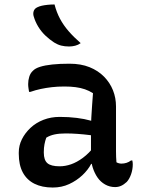

<svg xmlns="http://www.w3.org/2000/svg" viewBox="-20 -829 640 859"><path d="M499 -353Q499 -328 499 -303Q499 -278 499 -253Q499 -228 499 -202.5Q499 -177 499 -152Q499 -138 499.5 -126.5Q500 -115 501 -103Q506 -100 512 -98.5Q518 -97 523 -97Q535 -97 546 -100.5Q557 -104 566 -111H572Q573 -106 573.5 -102.5Q574 -99 574 -94Q574 -71 566.5 -49.5Q559 -28 547 -15Q534 -3 521.5 2.5Q509 8 495 8Q471 8 450.5 -3.5Q430 -15 416.5 -34.5Q403 -54 395 -79Q387 -104 387 -130Q387 -158 387 -187.5Q387 -217 387 -240Q387 -274 388.5 -302Q390 -330 392 -357Q394 -384 396 -412Q379 -423 360 -429.5Q341 -436 318.5 -439Q296 -442 268 -442Q238 -442 212 -439Q186 -436 162.5 -431Q139 -426 116 -418H110Q109 -425 107.5 -434Q106 -443 106 -453Q106 -470 111 -486Q116 -502 127 -512Q137 -523 159 -530Q181 -537 214 -540.5Q247 -544 291 -544Q342 -544 380.5 -528.5Q419 -513 445.5 -486Q472 -459 485.5 -425Q499 -391 499 -353ZM176 -146Q176 -113 192 -99Q208 -85 247 -85Q272 -85 298 -94Q324 -103 351 -123Q378 -143 403 -175L404 -96H388Q374 -69 348.5 -45Q323 -21 289.5 -5.5Q256 10 216 10Q168 10 134 -7Q100 -24 82 -57.5Q64 -91 64 -141V-147Q64 -178 78 -206Q92 -234 116.5 -257Q141 -280 174.5 -293Q208 -306 247 -306Q288 -306 323.5 -301.5Q359 -297 385 -289.5Q411 -282 421 -273Q427 -268 431 -260.5Q435 -253 437 -241.5Q439 -230 439 -214Q411 -221 383 -224.5Q355 -228 327.5 -230Q300 -232 274 -232Q245 -232 224 -227.5Q203 -223 187 -213Q182 -199 179 -183.5Q176 -168 176 -149ZM224 -809Q233 -774 248.5 -745Q264 -716 287 -689.5Q310 -663 341 -636Q330 -628 316.5 -624.5Q303 -621 289 -621Q270 -621 254 -625Q238 -629 222 -639Q202 -652 183.5 -669.5Q165 -687 151.5 -709Q138 -731 131 -755Q127 -767 130.5 -778.5Q134 -790 146 -796Q156 -801 167.5 -803.5Q179 -806 193.5 -807.5Q208 -809 224 -809Z"/></svg>

Font: Recursive Casual Medium
Style: Regular
Weight: 500
Version: Version 1.047